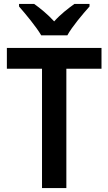

<svg xmlns="http://www.w3.org/2000/svg" viewBox="-20 -1024 552 978"><path d="M190 -844H323C347 -888 402 -953 436 -991V-1004H359C326 -980 289 -952 256 -915C223 -951 185 -982 154 -1004H77V-991C111 -952 165 -887 190 -844ZM318 -66V-674H497V-780H15V-674H194V-66Z"/></svg>

Font: Noto Sans Malayalam UI SemiCondensed SemiBold
Style: Regular
Weight: 600
Width: 4
Designer: Jelle Bosma - Monotype Design Team
Foundry: Monotype Imaging Inc.
Version: Version 2.104